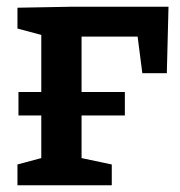

<svg xmlns="http://www.w3.org/2000/svg" viewBox="-20 -552 537 572"><path d="M35 -208V-278H103V-448L32 -467V-529L196 -532H482L477 -334H404L390 -443H223V-278H352V-208H223V-81L313 -62V0H32V-62L103 -81V-208Z"/></svg>

Font: Bitter SemiBold
Style: Regular
Weight: 600
Designer: Sol Matas, and Bitter project Authors
Foundry: Sol Matas
Version: Version 2.001